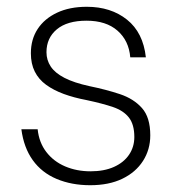

<svg xmlns="http://www.w3.org/2000/svg" viewBox="-20 -534 515 566"><path d="M246 12Q191 12 147 -6.5Q103 -25 76.5 -62Q50 -99 43 -153H91Q95 -114 116.5 -86Q138 -58 172 -43.5Q206 -29 247 -29Q287 -29 316 -42Q345 -55 360.5 -78Q376 -101 376 -130Q376 -167 360 -187.5Q344 -208 313 -218.5Q282 -229 235 -239Q198 -246 168 -257Q138 -268 116 -284Q94 -300 82.5 -323Q71 -346 71 -377Q71 -418 91 -448.5Q111 -479 148 -496.5Q185 -514 236 -514Q307 -514 354.5 -476Q402 -438 410 -365H364Q360 -414 326.5 -443.5Q293 -473 235 -473Q178 -473 147.5 -447.5Q117 -422 117 -380Q117 -357 129.5 -338Q142 -319 170 -304.5Q198 -290 244 -280Q293 -270 333.5 -256.5Q374 -243 398.5 -215.5Q423 -188 423 -135Q423 -93 401.5 -59.5Q380 -26 340.5 -7Q301 12 246 12Z"/></svg>

Font: DM Sans 16pt ExtraLight
Style: Regular
Weight: 250
Version: Version 4.004;gftools[0.9.30]